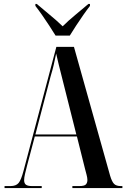

<svg xmlns="http://www.w3.org/2000/svg" viewBox="-20 -951 639 971"><path d="M3 0V-10H33Q61 -10 74 -25.5Q87 -41 99 -87L265 -714H354L537 -62Q546 -32 557 -21Q568 -10 591 -10H599V0H346V-10H381Q406 -10 414 -18Q422 -26 422 -41Q422 -51 418 -66.5Q414 -82 410 -97L369 -261H156L117 -114Q111 -91 106.5 -71.5Q102 -52 102 -40Q102 -24 111 -17Q120 -10 142 -10H191V0ZM159 -271H366L298 -541Q285 -592 277.5 -622.5Q270 -653 264 -680Q257 -646 251.5 -622Q246 -598 236 -565ZM261 -771Q247 -794 229 -821.5Q211 -849 192.5 -875.5Q174 -902 159 -921V-931H166Q195 -906 231 -876.5Q267 -847 297 -818Q326 -847 362 -876.5Q398 -906 427 -931H435V-921Q420 -902 401.5 -875.5Q383 -849 365 -821.5Q347 -794 333 -771Z"/></svg>

Font: Noto Serif Display ExtraCondensed SemiBold
Style: Regular
Weight: 600
Width: 2
Designer: Monotype Design Team
Foundry: Monotype Imaging Inc.
Version: Version 2.009